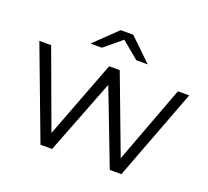

<svg xmlns="http://www.w3.org/2000/svg" viewBox="-124 -885 1127 1039"><g transform="rotate(20 439.5 -365.5)"><path d="M206 0 8 -526H76L240 -80L410 -526H471L639 -80L806 -526H871L672 0H605L440 -430L273 0ZM273 -607 402 -731H474L603 -607H537L438 -689L339 -607Z"/></g></svg>

Font: Montserrat
Style: Regular
Weight: 400
Designer: Julieta Ulanovsky
Foundry: Julieta Ulanovsky
Version: Version 9.000; ttfautohint (v1.8.4.7-5d5b)